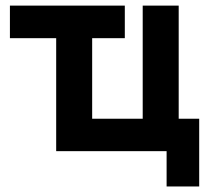

<svg xmlns="http://www.w3.org/2000/svg" viewBox="-20 -544 763 691"><path d="M182.2 -406.6H15.7V-523.8H429.2V-406.6H311.7ZM579.6 127.1V0H182.2V-523.8H311.7V-116.7H493.6V-523.8H623.1V-116.7H696.9V127.1Z"/></svg>

Font: Raleway Thin
Style: Regular
Weight: 100
Designer: Matt McInerney, Pablo Impallari, Rodrigo Fuenzalida
Foundry: Matt McInerney, Pablo Impallari, Rodrigo Fuenzalida
Version: Version 4.026